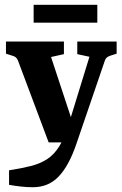

<svg xmlns="http://www.w3.org/2000/svg" viewBox="-20 -597 512 805"><path d="M18 117Q70 109 109.5 99Q149 89 178 70Q207 51 228.5 16.5Q250 -18 267 -73L355 -359L304 -370V-423H469V-372L441 -363Q433 -360 428 -356Q423 -352 420 -344L300 7Q269 98 226 143Q183 188 118 188Q93 188 66.5 185Q40 182 18 178ZM263 0H184L55 -344Q49 -359 33 -363L5 -372V-423H248V-370L194 -358L293 -58ZM121 -577H388V-502H121Z"/></svg>

Font: Rasa
Style: Bold
Weight: 700
Designer: Anna Giedrys (Yrsa+Rasa design), David Brezina (Yrsa art-direction, Rasa art-direction, design)
Foundry: Rosetta Type Foundry
Version: Version 2.004